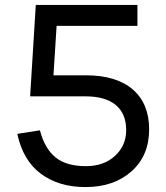

<svg xmlns="http://www.w3.org/2000/svg" viewBox="-20 -740 672 775"><path d="M582 -217.8Q582 -111.8 510.7 -48.3Q439.5 15.1 325.2 15.1Q217.3 15.1 145 -38.6Q72.8 -92.3 49.8 -199.7L141.1 -213.9Q160.2 -140.6 203.9 -105Q247.6 -69.3 326.7 -69.3Q398.9 -69.3 444.1 -110.8Q489.3 -152.3 489.3 -214.8Q489.3 -281.7 447 -316.4Q404.8 -351.1 325.2 -351.1H101.6L124.5 -720.2H534.7V-635.7H208.5L195.8 -436H326.7Q449.7 -436 515.9 -378.9Q582 -321.8 582 -217.8Z"/></svg>

Font: Vela Sans Med
Style: Regular
Weight: 500
Designer: Principal design: Mikhail Sharanda - project Manrope.
Design modification: Ravid Balaliev
Foundry: Mikhail Sharanda
Version: Version 1.001